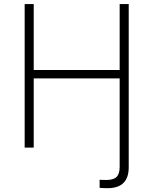

<svg xmlns="http://www.w3.org/2000/svg" viewBox="-20 -748 777 973"><path d="M484.9 204.1V163.1Q493.7 163.6 502.7 163.8Q511.7 164.1 518.1 164.1Q554.7 164.1 570.6 148.7Q586.4 133.3 586.4 98.1V-62.5H632.3V99.6Q632.3 152.8 605.5 179.2Q578.6 205.6 525.4 205.6Q515.6 205.6 504.2 205.1Q492.7 204.6 484.9 204.1ZM105 0V-727.5H150.9V-393.1H586.4V-727.5H632.3V0H586.4V-350.6H150.9V0Z"/></svg>

Font: Inter ExtraLight
Style: Regular
Weight: 250
Designer: Rasmus Andersson
Foundry: rsms
Version: Version 4.001;git-66647c0bb